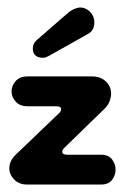

<svg xmlns="http://www.w3.org/2000/svg" viewBox="-20 -495 335 515"><path d="M53 0Q31 0 18 -13.5Q5 -27 5 -44Q5 -61 19 -77L139 -192Q144 -197 144 -202Q144 -210 131 -210H54Q33 -210 22 -222.5Q11 -235 11 -250Q11 -265 22 -277.5Q33 -290 54 -290H227Q250 -290 264 -276.5Q278 -263 278 -244Q278 -234 273.5 -222.5Q269 -211 258 -201L152 -98Q147 -93 147 -88Q147 -80 160 -80H251Q271 -80 280.5 -67.5Q290 -55 290 -40Q290 -25 280.5 -12.5Q271 0 251 0ZM78 -387 163 -461Q178 -473 194 -475Q210 -475 221.5 -463.5Q233 -452 233 -435Q233 -413 216 -404L111 -345Q108 -344 104.5 -342Q101 -340 96 -340Q68 -340 68 -365Q68 -378 78 -387Z"/></svg>

Font: Dongle
Style: Bold
Weight: 700
Designer: Yanghee Ryu
Foundry: Yanghee Ryu
Version: Version 2.000